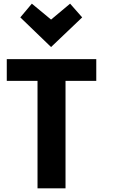

<svg xmlns="http://www.w3.org/2000/svg" viewBox="-20 -1021 625 1049"><path d="M506 -579H338V8H185V-579H17V-698H506ZM154 -1001 259 -914 363 -1001 429 -926 259 -764 91 -926Z"/></svg>

Font: Repo
Style: Bold
Weight: 700
Designer: Stefan Peev
Foundry: Context Ltd
Version: Version 001.000